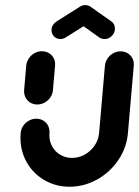

<svg xmlns="http://www.w3.org/2000/svg" viewBox="-20 -716 536 740"><path d="M123.7 -313.3Q108.5 -313.3 96.5 -320.7Q84.4 -328.1 78.1 -340.9Q71.9 -353.7 73 -368.9L81.1 -463Q82.6 -478.1 91.1 -490.9Q99.6 -503.7 113 -511.1Q126.3 -518.5 141.5 -518.5Q156.7 -518.5 168.9 -511.1Q181.1 -503.7 187.4 -490.9Q193.7 -478.1 192.2 -463L184.1 -368.9Q183 -353.7 174.3 -340.9Q165.6 -328.1 152.2 -320.7Q138.9 -313.3 123.7 -313.3ZM444.8 -518.1Q460 -518.1 472.2 -510.7Q484.4 -503.3 490.7 -490.6Q497 -477.8 495.6 -462.6L473 -203Q468.1 -146.3 435.9 -98.9Q403.7 -51.5 353.7 -23.9Q303.7 3.7 248.1 3.7Q195.6 3.7 152.2 -21.1Q108.9 -45.9 83.9 -89.1Q58.9 -132.2 58.9 -184.8Q58.9 -190.4 59.6 -203Q60.7 -218.1 69.4 -230.9Q78.1 -243.7 91.5 -251.1Q104.8 -258.5 120 -258.5Q135.2 -258.5 147.2 -251.1Q159.3 -243.7 165.6 -230.9Q171.9 -218.1 170.7 -203Q170.4 -200 170.4 -194.1Q170.4 -170 181.9 -150.2Q193.3 -130.4 213.3 -118.9Q233.3 -107.4 257.8 -107.4Q283.7 -107.4 306.7 -120.2Q329.6 -133 344.6 -155Q359.6 -177 361.9 -203L384.4 -462.6Q385.9 -477.8 394.4 -490.6Q403 -503.3 416.3 -510.7Q429.6 -518.1 444.8 -518.1ZM308.9 -696.3Q323.3 -696.3 333.1 -686.5Q343 -676.7 343 -662.6Q343 -652.2 338 -643.5Q333 -634.8 324.4 -628.9L233.7 -571.9Q224.1 -565.6 212.6 -565.6Q198.1 -565.6 188.3 -575.6Q178.5 -585.6 178.5 -600Q178.5 -610 183.7 -618.7Q188.9 -627.4 197.4 -633L287.8 -690Q297.4 -696.3 308.9 -696.3ZM328.5 -690.4 410 -633Q416.3 -628.5 419.6 -621.3Q423 -614.1 423 -605.9Q423 -589.6 411.1 -577.6Q399.3 -565.6 383 -565.6Q371.5 -565.6 362.2 -571.9L282.6 -628.9Z"/></svg>

Font: 26F Galaxy Sans Black
Style: Italic
Weight: 900
Italic angle: -5°
Designer: C₂₉H₂₅N₃O₅
Version: Version 1.200